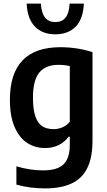

<svg xmlns="http://www.w3.org/2000/svg" viewBox="-20 -816 593 1066"><path d="M71 209V107.5Q147 130 219.5 130Q270.5 130 303 116Q335.5 102 351.5 70.8Q367.5 39.5 367.5 -12.5V-57H361Q339.5 -27.5 306 -10.8Q272.5 6 230 6Q176 6 132 -21.8Q88 -49.5 61.5 -109.8Q35 -170 35 -262Q35 -553.5 315.5 -554Q360.5 -554 408 -546.8Q455.5 -539.5 493.5 -526.5V-34Q493.5 59.5 464.2 117.8Q435 176 376.8 203Q318.5 230 229.5 230Q190.5 230 148.5 224.8Q106.5 219.5 71 209ZM367.5 -140V-449Q338 -456 304.5 -456Q234 -456 198.5 -413.5Q163 -371 163 -273.5Q163 -206.5 177 -168Q191 -129.5 216 -114.2Q241 -99 278 -99Q303.5 -99 327.5 -109.5Q351.5 -120 367.5 -140ZM128 -796H207Q210 -743.5 230 -718.5Q250 -693.5 287 -693.5Q324.5 -693.5 344.2 -718.5Q364 -743.5 366.5 -796H445.5Q442 -711.5 400.5 -668.5Q359 -625.5 287 -625.5Q215.5 -625.5 173.8 -668.5Q132 -711.5 128 -796Z"/></svg>

Font: Encode Sans Semi Condensed SmBd
Style: Regular
Weight: 600
Width: 4
Designer: Multiple Designers
Foundry: Impallari Type
Version: Version 2.000